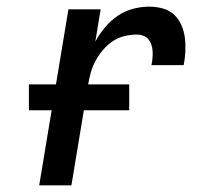

<svg xmlns="http://www.w3.org/2000/svg" viewBox="-20 -558 640 578"><path d="M98 0 186 -530H283L267 -433Q279 -455 296 -475.5Q313 -496 334.5 -510.5Q356 -525 380.5 -531.5Q405 -538 429 -538Q450 -538 470 -532.5Q490 -527 504 -514Q518 -501 526 -482.5Q534 -464 536.5 -444.5Q539 -425 538 -403.5Q537 -382 533 -362H436Q438 -372 439 -382.5Q440 -393 439.5 -403Q439 -413 436 -422.5Q433 -432 427 -439.5Q421 -447 411.5 -450.5Q402 -454 392 -454Q374 -454 355 -449.5Q336 -445 319.5 -434Q303 -423 290 -407.5Q277 -392 267.5 -374.5Q258 -357 253 -338.5Q248 -320 245 -302L195 0ZM67 -226V-304H369V-226Z"/></svg>

Font: Iosevka Curly MdExObl
Style: Regular
Weight: 500
Width: 7
Italic angle: -9°
Monospace: yes
Designer: Belleve Invis
Foundry: Belleve Invis
Version: Version 11.1.0; ttfautohint (v1.8.3)